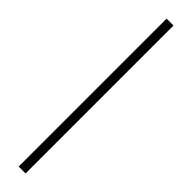

<svg xmlns="http://www.w3.org/2000/svg" viewBox="-411 -913 1098 1098"><g transform="rotate(45 138.5 -364.0)"><path d="M166.5 -961.9V234.4H110.8V-961.9Z"/></g></svg>

Font: Inter 28pt Light
Style: Regular
Weight: 300
Designer: Rasmus Andersson
Foundry: rsms
Version: Version 4.001;git-66647c0bb